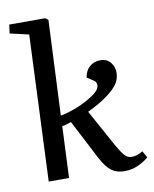

<svg xmlns="http://www.w3.org/2000/svg" viewBox="-87 -833 730 912"><g transform="rotate(-10 278.5 -376.5)"><path d="M106 -704 15 -725 21 -767H194L208 -757L187 -298Q228 -307 266.5 -322Q305 -337 344 -362Q376 -382 382 -403Q388 -424 367 -437L339 -455Q344 -488 365 -506.5Q386 -525 416 -525Q449 -525 466 -503.5Q483 -482 483 -455Q483 -419 460 -391Q437 -363 388 -332Q369 -320 352 -311Q335 -302 318 -294L418 -112Q437 -79 451 -63Q465 -47 485 -47Q500 -47 513 -52Q526 -57 539 -64L557 -32Q542 -18 510 -2Q478 14 440 14Q402 14 377 -5Q352 -24 329 -67L229 -260Q218 -256 207 -253Q196 -250 185 -248L174 0H76Z"/></g></svg>

Font: Literata 36pt Medium
Style: Italic
Weight: 500
Italic angle: -2°
Designer: Latin by Veronika Burian and Jose Scaglione. Greek by Irene Vlachou. Cyrillic by Vera Evstafieva
Foundry: TypeTogether
Version: Version 3.002